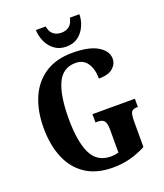

<svg xmlns="http://www.w3.org/2000/svg" viewBox="-166 -1038 989 1157"><g transform="rotate(-20 328.0 -459.0)"><path d="M358 10Q253 10 183.5 -36Q114 -82 79.5 -164.5Q45 -247 45 -358Q45 -466 80.5 -548.5Q116 -631 186.5 -677.5Q257 -724 362 -724Q469 -724 524 -690.5Q579 -657 579 -608Q579 -573 550 -548Q521 -523 460 -523Q460 -584 434.5 -622Q409 -660 359 -660Q277 -660 241.5 -583Q206 -506 206 -358Q206 -212 243 -134.5Q280 -57 370 -57Q393 -57 418 -64V-212Q418 -252 406 -267Q394 -282 364 -282H350V-335H622V-282H615Q588 -282 579.5 -266.5Q571 -251 571 -208V-44Q520 -17 468 -3.5Q416 10 358 10ZM343 -771Q298 -771 267 -794.5Q236 -818 220 -854Q204 -890 203 -928H266Q272 -892 292.5 -876Q313 -860 343 -860Q373 -860 393.5 -876Q414 -892 421 -928H482Q482 -890 466 -854Q450 -818 419.5 -794.5Q389 -771 343 -771Z"/></g></svg>

Font: Noto Serif Ethiopic ExtraCondensed ExtraBold
Style: Regular
Weight: 800
Width: 2
Designer: Monotype Design Team
Foundry: Monotype Imaging Inc.
Version: Version 2.102; ttfautohint (v1.8.4.7-5d5b)